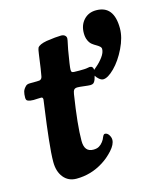

<svg xmlns="http://www.w3.org/2000/svg" viewBox="-109 -787 732 879"><g transform="rotate(-15 257.0 -347.0)"><path d="M210.9 -147Q210.9 -94.2 253.4 -94.2Q270.5 -94.2 280.8 -100.6Q290.5 -106 299.1 -117.2Q307.6 -128.4 310.5 -137.7Q315.9 -150.9 322.3 -150.9Q333.5 -150.9 341.1 -139.2Q348.6 -127.4 348.6 -116.2Q348.6 -93.8 324.5 -67.1Q300.3 -40.5 272.9 -23.4Q213.9 14.2 144.5 14.2Q106.4 14.2 83.7 -13.7Q61 -41.5 61 -87.4Q61 -125.5 68.6 -194.3Q76.2 -263.2 84 -317.9Q91.8 -372.6 91.8 -375.5Q91.8 -385.7 84.5 -386.2Q79.1 -386.7 67.1 -385.7Q55.2 -384.8 47.4 -384.8Q31.7 -384.8 21 -389.2Q12.7 -392.1 12.7 -404.8Q12.7 -421.9 15.9 -433.1Q19 -444.3 30.3 -455.6Q36.6 -462.9 50.8 -462.9Q92.3 -462.9 96.2 -463.9Q107.4 -466.3 109.9 -479.5Q115.7 -509.3 123 -565.9Q124 -572.8 125.5 -583.5Q127 -594.2 128.2 -600.1Q129.4 -606 131.3 -610.4Q140.1 -624 175.3 -630.4Q222.2 -637.2 244.6 -637.2Q256.3 -637.2 262.9 -631.6Q269.5 -626 269.5 -617.7Q269.5 -614.3 268.3 -607.7Q267.1 -601.1 264.4 -588.9Q261.7 -576.7 259.8 -566.4Q246.6 -489.3 246.6 -475.6Q246.6 -467.3 248.8 -464.4Q251 -461.4 259.3 -460.9Q286.6 -460 308.1 -460.9Q318.4 -461.4 325 -462.9Q331.5 -464.4 334 -464.4Q350.1 -464.4 351.1 -446.3Q356.4 -450.7 362.8 -456.5Q381.3 -471.7 396.2 -491.9Q411.1 -512.2 411.1 -529.3Q411.1 -536.1 404.8 -541.7Q398.4 -547.4 389.2 -552.5Q379.9 -557.6 370.6 -564.9Q361.3 -572.3 355 -586.4Q348.6 -600.6 348.6 -620.6Q348.6 -658.7 371.1 -683.1Q393.6 -707.5 429.7 -707.5Q514.2 -707.5 514.2 -599.6Q514.2 -556.6 490 -506.8Q465.8 -457 434.1 -425.3Q402.3 -393.6 380.4 -393.6Q371.6 -393.6 361.6 -401.9Q351.6 -410.2 346.2 -419.9Q342.8 -406.2 340.8 -401.9Q336.4 -391.1 331.1 -387.2Q325.7 -383.3 316.4 -383.3Q307.6 -383.3 286.6 -386Q265.6 -388.7 255.9 -388.7Q244.6 -388.7 239.7 -382.6Q234.9 -376.5 232.9 -362.8Q210.9 -222.2 210.9 -147Z"/></g></svg>

Font: Cooper*
Style: Bold Italic
Weight: 700
Italic angle: -7°
Designer: Owen Earl
Foundry: indestructible type*
Version: Version 0.001